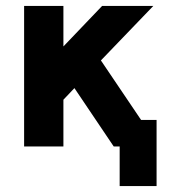

<svg xmlns="http://www.w3.org/2000/svg" viewBox="-20 -492 571 645"><path d="M61 0V-472H193V-336Q321 -470 323 -472H495L319 -289L454 -89H506V133H382V0H362L230 -196L193 -157V0Z"/></svg>

Font: Coval
Style: Black
Weight: 1000
Foundry: Context Ltd
Version: Version 001.000